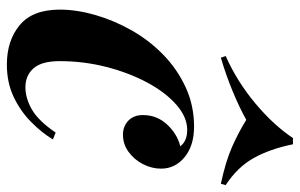

<svg xmlns="http://www.w3.org/2000/svg" viewBox="-177 -682 873 559"><g transform="rotate(90 259.5 -402.5)"><path d="M358 -511Q321 -511 285 -479.5Q249 -448 220.5 -395Q192 -342 175 -276Q158 -210 158 -140Q158 -87 179 -63.5Q200 -40 234 -40Q266 -40 299 -59Q332 -78 366 -128L386 -120Q366 -87 334.5 -56Q303 -25 261.5 -5.5Q220 14 168 14Q98 14 53 -23.5Q8 -61 8 -140Q8 -189 23.5 -243Q39 -297 68 -348.5Q97 -400 139 -441Q181 -482 234 -506.5Q287 -531 349 -531Q404 -531 437.5 -503.5Q471 -476 471 -435Q471 -408 458 -382.5Q445 -357 422.5 -340.5Q400 -324 372 -324Q348 -324 331.5 -339.5Q315 -355 315 -382Q315 -423 342.5 -452.5Q370 -482 406 -491Q398 -501 386.5 -506Q375 -511 358 -511ZM329 -683Q293 -663 246 -643.5Q199 -624 148 -609L143 -623Q217 -656 280.5 -709Q344 -762 382 -819H400Q414 -751 440.5 -704Q467 -657 519 -623L515 -609Q450 -623 408 -641.5Q366 -660 329 -683Z"/></g></svg>

Font: Playfair Display
Style: Bold Italic
Weight: 700
Italic angle: -14°
Designer: Claus Eggers Sørensen
Foundry: Claus Eggers Sørensen
Version: Version 1.203